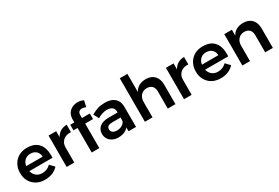

<svg xmlns="http://www.w3.org/2000/svg" viewBox="69 -1788 4116 2835"><g transform="rotate(-30 2127.0 -371.0)"><path d="M497 -466C454 -515 389 -539 304 -539C251 -539 204 -528 163 -505C122 -482 90 -449 67 -408C44 -367 32 -319 32 -266C32 -213 43 -166 66 -125C89 -84 121 -52 163 -29C204 -6 252 5 307 5C354 5 396 -3 435 -19C473 -35 505 -58 532 -87L462 -160C443 -141 422 -126 397 -116C372 -105 345 -100 318 -100C279 -100 246 -111 219 -133C192 -154 174 -184 165 -222H560C561 -231 561 -244 561 -261C561 -349 540 -417 497 -466ZM442 -309H162C168 -349 184 -381 210 -404C235 -427 267 -438 305 -438C346 -438 378 -426 403 -403C428 -380 441 -348 442 -309Z M877 -512C846 -493 821 -467 803 -432V-535H673V0H803V-258C803 -307 820 -347 853 -376C886 -405 930 -417 985 -414V-540C944 -539 908 -530 877 -512Z M1250 -619C1263 -630 1279 -636 1299 -636C1316 -636 1338 -631 1365 -620L1388 -725C1356 -740 1323 -748 1290 -748C1256 -748 1225 -741 1196 -727C1167 -713 1143 -692 1126 -665C1109 -637 1100 -603 1100 -564V-513H1030V-418H1100V0H1230V-418H1364V-513H1230V-568C1230 -591 1237 -608 1250 -619Z M1728 0H1856L1855 -350C1854 -410 1835 -457 1797 -490C1758 -523 1704 -540 1635 -540C1589 -540 1549 -535 1515 -525C1480 -514 1442 -497 1400 -474L1447 -384C1502 -417 1555 -434 1606 -434C1645 -434 1675 -425 1696 -408C1717 -391 1727 -366 1727 -335V-321H1571C1506 -320 1456 -306 1421 -278C1386 -249 1368 -210 1368 -160C1368 -129 1376 -100 1391 -75C1406 -50 1428 -30 1457 -16C1485 -1 1518 6 1555 6C1593 6 1627 0 1656 -12C1685 -24 1709 -42 1728 -65ZM1682 -121C1655 -103 1623 -94 1586 -94C1557 -94 1534 -101 1517 -114C1500 -127 1491 -145 1491 -168C1491 -191 1499 -208 1516 -219C1532 -229 1557 -234 1592 -234H1727V-186C1724 -160 1709 -138 1682 -121Z M2475 -485C2440 -522 2391 -540 2330 -540C2238 -539 2174 -503 2137 -433V-742H2007V0H2137V-263C2137 -308 2150 -344 2175 -373C2200 -402 2235 -416 2278 -417C2315 -417 2344 -406 2365 -385C2386 -363 2397 -333 2397 -296V0H2528V-334C2528 -397 2510 -448 2475 -485Z M2878 -512C2847 -493 2822 -467 2804 -432V-535H2674V0H2804V-258C2804 -307 2821 -347 2854 -376C2887 -405 2931 -417 2986 -414V-540C2945 -539 2909 -530 2878 -512Z M3493 -466C3450 -515 3385 -539 3300 -539C3247 -539 3200 -528 3159 -505C3118 -482 3086 -449 3063 -408C3040 -367 3028 -319 3028 -266C3028 -213 3039 -166 3062 -125C3085 -84 3117 -52 3159 -29C3200 -6 3248 5 3303 5C3350 5 3392 -3 3431 -19C3469 -35 3501 -58 3528 -87L3458 -160C3439 -141 3418 -126 3393 -116C3368 -105 3341 -100 3314 -100C3275 -100 3242 -111 3215 -133C3188 -154 3170 -184 3161 -222H3556C3557 -231 3557 -244 3557 -261C3557 -349 3536 -417 3493 -466ZM3438 -309H3158C3164 -349 3180 -381 3206 -404C3231 -427 3263 -438 3301 -438C3342 -438 3374 -426 3399 -403C3424 -380 3437 -348 3438 -309Z M4136 -485C4101 -522 4052 -540 3991 -540C3900 -539 3836 -504 3799 -435V-535H3669V0H3799V-263C3799 -308 3812 -344 3837 -373C3862 -402 3896 -416 3939 -417C3976 -417 4005 -406 4026 -385C4047 -363 4058 -333 4058 -296V0H4189V-334C4189 -397 4171 -448 4136 -485Z"/></g></svg>

Font: Argentum Sans Medium
Style: Regular
Weight: 500
Designer: Julieta Ulanovsky
Foundry: Julieta Ulanovsky
Version: Version 5.001;January 29, 2019;FontCreator 11.5.0.2425 64-bi